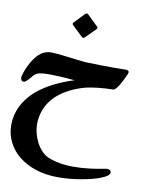

<svg xmlns="http://www.w3.org/2000/svg" viewBox="-105 -804 928 1164"><g transform="rotate(10 359.0 -222.0)"><path d="M408.7 -657.7Q412.1 -654.8 412.1 -650.4Q412.1 -647 408.2 -642.1L345.2 -579.1Q340.8 -576.2 337.4 -576.2Q333.5 -576.2 329.6 -579.1L263.7 -642.1Q259.8 -646 259.8 -649.9Q259.8 -654.8 265.1 -659.2L324.7 -721.2Q330.1 -725.6 334.5 -725.6Q338.9 -725.6 343.3 -721.2ZM634.8 -391.1Q630.9 -382.3 624.8 -369.6Q618.7 -356.9 609.4 -340.8Q585.4 -299.8 571.3 -299.3Q521 -298.3 479.5 -293.7Q438 -289.1 407.2 -282.2Q352.5 -268.1 305.9 -243.9Q259.3 -219.7 225.6 -187Q189 -150.9 170.9 -106.2Q152.8 -61.5 152.8 -11.7Q152.8 14.2 159.9 42.2Q167 70.3 179.9 95.9Q192.9 121.6 211.7 142.3Q230.5 163.1 253.9 174.8Q287.6 189 327.9 196.3Q368.2 203.6 414.6 203.6Q466.3 203.6 518.6 196.8Q570.8 189.9 615.2 180.7Q643.1 180.7 643.1 199.7Q643.1 210.4 629.2 220.5Q615.2 230.5 591.8 239.7Q568.4 249 537.4 256.8Q506.3 264.6 471.9 270.5Q437.5 276.4 402.1 279.5Q366.7 282.7 334 282.7Q256.8 282.7 194.8 262Q132.8 241.2 89.4 205.6Q45.9 169.9 22.7 121.8Q-0.5 73.7 -0.5 18.6Q0.5 -104.5 104 -196.8Q190.4 -270 330.6 -314Q278.8 -318.8 238.5 -320.8Q198.2 -322.8 168 -322.8Q137.7 -322.8 116.5 -318.6Q95.2 -314.5 80.1 -299.3Q42 -251.5 28.8 -251.5Q18.6 -251.5 13.9 -258.1Q9.3 -264.6 9.3 -276.4Q9.3 -277.8 9.5 -279.3Q9.8 -280.8 9.8 -281.7Q21.5 -329.1 49.3 -376Q74.2 -418 102.1 -437Q129.9 -456.1 164.6 -455.6Q175.8 -455.6 194.1 -453.9Q212.4 -452.1 233.6 -450Q254.9 -447.8 277.3 -444.8Q299.8 -441.9 320.1 -439.5Q340.3 -437 356.7 -435.3Q373 -433.6 381.3 -433.1Q484.9 -430.2 548.8 -430.2Q572.3 -430.2 590.3 -430.7Q608.4 -431.2 622.6 -431.2Q645 -431.2 645 -419.4Q645 -410.2 634.8 -391.1Z"/></g></svg>

Font: XB Zar
Style: Bold
Weight: 700
Designer: Behnam
Foundry: Irmug
Version: Version 8.005 2009